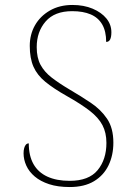

<svg xmlns="http://www.w3.org/2000/svg" viewBox="-20 -744 530 774"><path d="M261 10Q213 10 178 -1.5Q143 -13 120 -32.5Q97 -52 86 -76.5Q75 -101 75 -126Q75 -138 77.5 -147Q80 -156 84.5 -161Q89 -166 96 -166Q96 -116 115 -82.5Q134 -49 171 -32Q208 -15 261 -15Q338 -15 373.5 -58Q409 -101 409 -168Q409 -209 393 -239.5Q377 -270 341.5 -297.5Q306 -325 249 -357Q196 -387 163 -414Q130 -441 115 -475Q100 -509 100 -559Q100 -605 121 -642Q142 -679 181 -701.5Q220 -724 272 -724Q318 -724 353.5 -709Q389 -694 409 -669.5Q429 -645 429 -614Q429 -595 424 -585Q419 -575 408 -575Q408 -618 392 -645.5Q376 -673 345.5 -686Q315 -699 271 -699Q200 -699 164 -657.5Q128 -616 128 -554Q128 -511 143.5 -482.5Q159 -454 188 -431.5Q217 -409 259 -384Q305 -357 345.5 -330Q386 -303 411.5 -265.5Q437 -228 437 -169Q437 -118 417.5 -77.5Q398 -37 359 -13.5Q320 10 261 10Z"/></svg>

Font: Noto Serif Thai Thin
Style: Regular
Weight: 250
Version: Version 2.001